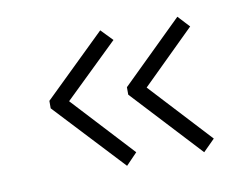

<svg xmlns="http://www.w3.org/2000/svg" viewBox="-48 -458 596 456"><g transform="rotate(-10 250.0 -230.0)"><path d="M225 -66 70 -232V-250L218 -394L245 -366L116 -241L252 -94ZM411 -66 257 -232V-250L404 -394L430 -366L303 -241L439 -94Z"/></g></svg>

Font: Inconsolata Light
Style: Regular
Weight: 300
Designer: Raph Levien, Cyreal, Brenton Simpson
Foundry: Raph Levien, Cyreal, Google
Version: Version 3.001